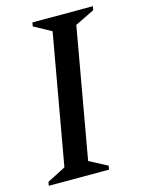

<svg xmlns="http://www.w3.org/2000/svg" viewBox="-104 -721 576 782"><g transform="rotate(-15 184.5 -330.0)"><path d="M3 0 6 -16 84 -56 181 -604 108 -644 111 -660H366L363 -644L281 -604L184 -56L260 -16L257 0Z"/></g></svg>

Font: Spectral Medium
Style: Italic
Weight: 500
Italic angle: -10°
Designer: Jean-Baptiste Levee
Foundry: Production Type
Version: Version 2.001